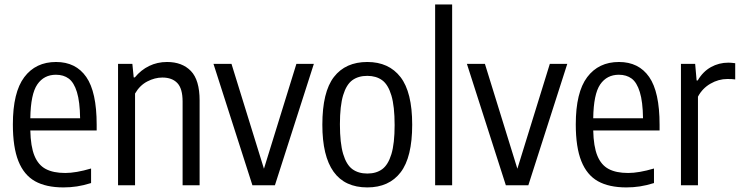

<svg xmlns="http://www.w3.org/2000/svg" viewBox="-20 -828 3310 858"><path d="M412 -245H115.5Q117 -173.5 134 -132Q151 -90.5 184.5 -72.8Q218 -55 271.5 -55Q319.5 -55 387 -75V-10Q353.5 0.5 324 5Q294.5 9.5 263.5 9.5Q186 9.5 136.5 -18.2Q87 -46 62.2 -108Q37.5 -170 37.5 -272Q37.5 -415.5 88.5 -483.2Q139.5 -551 230.5 -551Q319 -551 365.5 -484Q412 -417 412 -270.5ZM115.5 -299.5H338Q337 -373.5 323.8 -416.5Q310.5 -459.5 287.2 -476.8Q264 -494 230 -494Q176.5 -494 146.8 -450.8Q117 -407.5 115.5 -299.5Z M507.5 -542.5H571.5L577.5 -482H582.5Q610 -515.5 646.5 -533.2Q683 -551 726.5 -551Q794 -551 833 -510.8Q872 -470.5 872 -379V0H796V-374.5Q796 -432 772.5 -456.8Q749 -481.5 705.5 -481.5Q672 -481.5 638.2 -464Q604.5 -446.5 583.5 -410V0H507.5Z M1304.5 -542.5H1382.5L1208.5 0H1108L934 -542.5H1014.5L1159.5 -74Z M1420.5 -270.5Q1420.5 -417 1472.2 -484Q1524 -551 1621.5 -551Q1717.5 -551 1769.8 -483.5Q1822 -416 1822 -271Q1822 -125 1770.2 -57.8Q1718.5 9.5 1621.5 9.5Q1420.5 9.5 1420.5 -270.5ZM1743.5 -269Q1743.5 -353 1729 -401.5Q1714.5 -450 1687.8 -469.5Q1661 -489 1621.5 -489Q1581.5 -489 1554.8 -469.8Q1528 -450.5 1513.5 -402.8Q1499 -355 1499 -272.5Q1499 -188.5 1513.5 -140Q1528 -91.5 1554.8 -72Q1581.5 -52.5 1621.5 -52.5Q1661.5 -52.5 1688 -72Q1714.5 -91.5 1729 -139Q1743.5 -186.5 1743.5 -269Z M1924.5 0V-808H2000.5V0Z M2437 -542.5H2515L2341 0H2240.5L2066.5 -542.5H2147L2292 -74Z M2927.5 -245H2631Q2632.5 -173.5 2649.5 -132Q2666.5 -90.5 2700 -72.8Q2733.5 -55 2787 -55Q2835 -55 2902.5 -75V-10Q2869 0.5 2839.5 5Q2810 9.5 2779 9.5Q2701.5 9.5 2652 -18.2Q2602.5 -46 2577.8 -108Q2553 -170 2553 -272Q2553 -415.5 2604 -483.2Q2655 -551 2746 -551Q2834.5 -551 2881 -484Q2927.5 -417 2927.5 -270.5ZM2631 -299.5H2853.5Q2852.5 -373.5 2839.2 -416.5Q2826 -459.5 2802.8 -476.8Q2779.5 -494 2745.5 -494Q2692 -494 2662.2 -450.8Q2632.5 -407.5 2631 -299.5Z M3023 -542.5H3086.5L3093 -468.5H3098Q3121 -508 3156.8 -528Q3192.5 -548 3235 -548Q3246.5 -548 3265.5 -545.5V-473Q3253.5 -475 3230.5 -475Q3191 -475 3154.8 -454Q3118.5 -433 3099 -396V0H3023Z"/></svg>

Font: Encode Sans Condensed
Style: Regular
Weight: 400
Width: 3
Designer: Multiple Designers
Foundry: Impallari Type
Version: Version 2.000